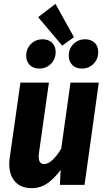

<svg xmlns="http://www.w3.org/2000/svg" viewBox="-20 -960 549 997"><path d="M28 -109Q28 -126 31 -144L86 -531H234L182 -164Q181 -157 181 -146Q181 -108 209 -108Q249 -108 298 -188L346 -531H493L419 0H291L295 -78Q262 -33 226 -8Q190 17 144 17Q89 17 58.5 -16.5Q28 -50 28 -109ZM268 -940 364 -767 303 -723 178 -871ZM116 -671Q116 -707 140.5 -731.5Q165 -756 201 -756Q232 -756 250.5 -738Q269 -720 269 -690Q269 -653 244.5 -628.5Q220 -604 184 -604Q153 -604 134.5 -622.5Q116 -641 116 -671ZM337 -671Q337 -707 361.5 -731.5Q386 -756 422 -756Q453 -756 471.5 -738Q490 -720 490 -690Q490 -653 465.5 -628.5Q441 -604 405 -604Q374 -604 355.5 -622.5Q337 -641 337 -671Z"/></svg>

Font: Fira Sans Condensed
Style: Bold Italic
Weight: 700
Width: 3
Italic angle: -8°
Designer: Carrois Corporate & Edenspiekermann AG
Foundry: Carrois Corporate GbR & Edenspiekermann AG
Version: Version 4.203